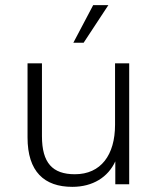

<svg xmlns="http://www.w3.org/2000/svg" viewBox="-20 -716 610 746"><path d="M261 10C341 10 400 -28 428 -89V0H482V-470H427V-231C427 -114 372 -39 271 -39C184 -39 143 -83 143 -187V-470H87V-182C87 -49 152 10 261 10ZM305 -550 401 -696H342L265 -550Z"/></svg>

Font: Gantari Light
Style: Regular
Weight: 300
Designer: Anugrah Pasau
Foundry: Lafontype
Version: Version 1.000